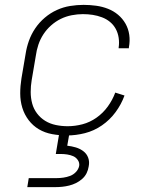

<svg xmlns="http://www.w3.org/2000/svg" viewBox="-20 -548 640 788"><path d="M254 8Q224 8 194 2.5Q164 -3 139.5 -17.5Q115 -32 97.5 -55Q80 -78 71.5 -106Q63 -134 63 -164.5Q63 -195 68 -226L85 -326Q89 -353 98.5 -380Q108 -407 124.5 -431.5Q141 -456 164 -475.5Q187 -495 213.5 -507Q240 -519 268 -523.5Q296 -528 323 -528Q349 -528 374.5 -524.5Q400 -521 423 -512Q446 -503 464.5 -487.5Q483 -472 495 -451Q507 -430 510.5 -405Q514 -380 509 -354V-350H467V-353Q470 -373 467 -393Q464 -413 455 -429.5Q446 -446 431.5 -458Q417 -470 398.5 -477Q380 -484 360.5 -487Q341 -490 320 -490Q298 -490 274.5 -485.5Q251 -481 229.5 -470.5Q208 -460 189.5 -443.5Q171 -427 158 -407Q145 -387 137.5 -364.5Q130 -342 127 -319L110 -219Q106 -195 106 -170.5Q106 -146 112 -123.5Q118 -101 132 -82.5Q146 -64 165.5 -52Q185 -40 209 -35Q233 -30 258 -30Q288 -30 318.5 -38Q349 -46 376 -65Q403 -84 422.5 -111Q442 -138 453 -168L491 -156Q478 -120 454.5 -88Q431 -56 398.5 -33.5Q366 -11 328.5 -1.5Q291 8 254 8ZM92 220 98 183H213Q226 183 240 181Q254 179 267.5 174Q281 169 291.5 158Q302 147 305 133Q307 120 299.5 109Q292 98 280.5 93Q269 88 256 86Q243 84 230 84H209L228 -30H270L256 50Q274 52 291 57Q308 62 322 72.5Q336 83 342 99.5Q348 116 344 135Q342 149 335.5 162.5Q329 176 317 186.5Q305 197 291.5 203.5Q278 210 264 213.5Q250 217 235.5 218.5Q221 220 207 220Z"/></svg>

Font: Iosevka Extralight Extended
Style: Italic
Weight: 200
Width: 7
Italic angle: -9°
Monospace: yes
Designer: Belleve Invis
Foundry: Belleve Invis
Version: Version 32.5.0; ttfautohint (v1.8.4)